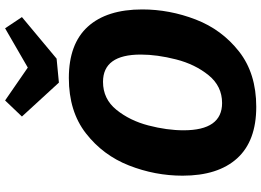

<svg xmlns="http://www.w3.org/2000/svg" viewBox="-156 -855 1025 753"><g transform="rotate(-90 356.5 -478.5)"><path d="M44 -275Q44 -383 84 -485Q124 -587 210 -654Q296 -721 427 -721Q561 -721 628.5 -646.5Q696 -572 696 -433Q696 -326 656.5 -223.5Q617 -121 531 -53.5Q445 14 314 14Q180 14 112 -61Q44 -136 44 -275ZM519 -439Q519 -587 412 -587Q345 -587 302.5 -534.5Q260 -482 241 -409Q222 -336 222 -271Q222 -120 329 -120Q395 -120 438 -173Q481 -226 500 -300.5Q519 -375 519 -439ZM468 -882 622 -971 666 -905 503 -769 409 -760 276 -905 339 -971Z"/></g></svg>

Font: Bitter Pro ExtraBold
Style: Italic
Weight: 800
Italic angle: -9°
Designer: Sol Matas, and Bitter project Authors
Foundry: Sol Matas
Version: Version 1.010